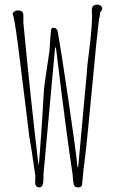

<svg xmlns="http://www.w3.org/2000/svg" viewBox="-20 -797 501 830"><path d="M132 -9V-21Q133 -25 133 -31V-36L115 -157Q108 -195 106 -212Q97 -282 87 -368Q79 -436 59 -592L56 -615Q41 -728 34 -739Q37 -744 43 -748Q49 -752 55 -752Q70 -752 75.5 -747Q81 -742 81 -729V-720V-710V-699Q112 -372 146 -87H148Q151 -116 160 -246L162 -275Q169 -402 170 -409Q173 -439 182 -497L194 -578L197 -624Q198 -636 198.5 -644.5Q199 -653 200 -657L201 -670Q201 -671 202.5 -673Q204 -675 207 -677Q221 -677 225 -670Q228 -667 229 -663.5Q230 -660 230 -655Q232 -646 232 -646Q242 -593 275 -370Q308 -147 315 -76L318 -74L355 -479Q357 -517 368 -599Q378 -682 378 -734L377 -744V-753Q377 -766 383 -771.5Q389 -777 403 -777Q409 -777 415.5 -772Q422 -767 422 -761Q422 -751 411 -742Q412 -741 412 -736Q412 -730 410.5 -723.5Q409 -717 408 -714Q397 -624 381 -449L361 -242L353 -163L341 -62L336 -11Q336 1 332.5 7Q329 13 318 13Q302 13 299 1Q297 -5 295 -27L294 -42Q270 -196 222 -590L219 -592L218 -591V-590L168 -44V-26Q168 13 151 13Q132 13 132 -9Z"/></svg>

Font: Amatic SC
Style: Regular
Weight: 400
Designer: Multiple Designers
Foundry: Vernon Adams
Version: Version 2.505